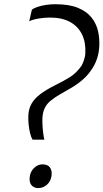

<svg xmlns="http://www.w3.org/2000/svg" viewBox="-20 -906 503 934"><path d="M137.5 -227.5Q131 -239.5 126.2 -259Q121.5 -278.5 119.2 -301.2Q117 -324 118 -347Q120 -378.5 134 -402.5Q148 -426.5 175.8 -447.8Q203.5 -469 245.5 -490Q287.5 -510.5 320 -530.8Q352.5 -551 377.5 -587.5Q382 -596 385.8 -606Q389.5 -616 392 -626.2Q394.5 -636.5 395 -646Q398 -699.5 379 -738.5Q360 -777.5 321 -799Q282 -820.5 224 -820.5Q196.5 -820.5 168.8 -816Q141 -811.5 122 -802.5L135 -858.5Q143.5 -866 161.8 -872.2Q180 -878.5 203.2 -882Q226.5 -885.5 249 -885.5Q316 -885.5 358.8 -868Q401.5 -850.5 425 -821Q448.5 -791.5 456.8 -755.2Q465 -719 463 -681Q461.5 -649 452 -620.8Q442.5 -592.5 427.5 -570.5Q408.5 -541 382.8 -518.8Q357 -496.5 328.8 -479.8Q300.5 -463 273.5 -448Q245.5 -432 226.5 -416.2Q207.5 -400.5 198 -381Q188.5 -361.5 186.5 -335Q185.5 -318 186.8 -296.5Q188 -275 190.5 -255.8Q193 -236.5 196 -226.5H143.5ZM124.5 -44.5Q127.5 -71.5 145.8 -89Q164 -106.5 185.5 -106.5Q212.5 -106.5 223 -91.5Q233.5 -76.5 231 -53Q227.5 -24 208.5 -7.5Q189.5 9 166 9Q145.5 9 133.5 -4.8Q121.5 -18.5 124.5 -44.5Z"/></svg>

Font: Merriweather 20pt Light
Style: Italic
Weight: 300
Italic angle: -7.8°
Version: Version 2.101